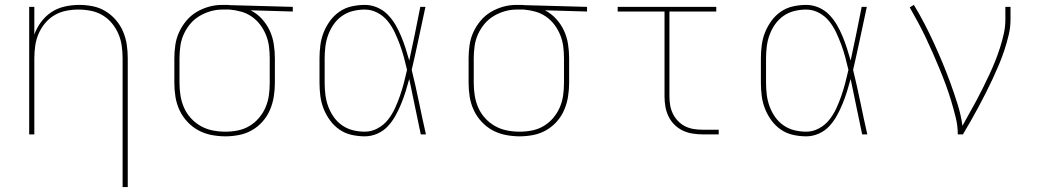

<svg xmlns="http://www.w3.org/2000/svg" viewBox="-20 -548 4240 783"><path d="M480 215V-310Q480 -335 476.5 -360.5Q473 -386 463 -409.5Q453 -433 436.5 -453Q420 -473 398 -486Q376 -499 350.5 -504Q325 -509 300 -509Q275 -509 249.5 -504Q224 -499 202 -486Q180 -473 163.5 -453Q147 -433 137 -409.5Q127 -386 123.5 -360.5Q120 -335 120 -310V0H99V-520H120V-407Q130 -435 148 -459Q166 -483 190.5 -499Q215 -515 244.5 -521.5Q274 -528 303 -528Q331 -528 358.5 -522.5Q386 -517 410 -502.5Q434 -488 452.5 -466.5Q471 -445 482 -419Q493 -393 497 -365.5Q501 -338 501 -310V215Z M899 8Q871 8 842.5 2.5Q814 -3 789 -16.5Q764 -30 744 -51.5Q724 -73 712 -99Q700 -125 695.5 -153Q691 -181 691 -210V-310Q691 -337 695 -364.5Q699 -392 710.5 -417Q722 -442 740 -463.5Q758 -485 781.5 -499Q805 -513 831.5 -520.5Q858 -528 886 -528Q889 -528 892.5 -528Q896 -528 900 -528Q905 -528 909 -528Q913 -528 918 -527L1174 -520V-501L1002 -506Q1028 -493 1048 -471Q1068 -449 1080 -423Q1092 -397 1096.5 -368Q1101 -339 1101 -310V-210Q1101 -182 1096.5 -154Q1092 -126 1081 -100Q1070 -74 1051 -52.5Q1032 -31 1007.5 -17Q983 -3 955 2.5Q927 8 899 8ZM899 -11Q925 -11 950 -16Q975 -21 997 -34Q1019 -47 1036 -67Q1053 -87 1063 -110.5Q1073 -134 1076.5 -159Q1080 -184 1080 -210V-310Q1080 -334 1077 -358Q1074 -382 1065 -404.5Q1056 -427 1041.5 -446.5Q1027 -466 1007 -480Q987 -494 963.5 -500.5Q940 -507 916 -509H900Q897 -509 893.5 -509Q890 -509 887 -509Q862 -509 838 -502Q814 -495 792.5 -482Q771 -469 755 -449.5Q739 -430 729 -407.5Q719 -385 715.5 -360Q712 -335 712 -310V-210Q712 -184 716 -158.5Q720 -133 730.5 -109Q741 -85 759 -65.5Q777 -46 799.5 -33.5Q822 -21 847.5 -16Q873 -11 899 -11Z M1468 8Q1441 8 1414 2Q1387 -4 1364.5 -19.5Q1342 -35 1326 -57Q1310 -79 1300 -104Q1290 -129 1286.5 -156Q1283 -183 1283 -210V-310Q1283 -337 1286.5 -364Q1290 -391 1300 -416Q1310 -441 1326 -463Q1342 -485 1364.5 -500.5Q1387 -516 1414 -522Q1441 -528 1468 -528Q1494 -528 1518.5 -517.5Q1543 -507 1561.5 -488Q1580 -469 1593 -446.5Q1606 -424 1616 -400Q1626 -376 1634 -351Q1642 -326 1649 -301Q1661 -355 1672 -410Q1683 -465 1694 -520H1715Q1701 -456 1687.5 -391.5Q1674 -327 1659 -263Q1675 -198 1688.5 -132Q1702 -66 1717 0H1696Q1684 -56 1672.5 -112.5Q1661 -169 1649 -226Q1642 -200 1634 -174.5Q1626 -149 1616 -124.5Q1606 -100 1593 -76.5Q1580 -53 1562 -33.5Q1544 -14 1519 -3Q1494 8 1468 8ZM1468 -11Q1495 -11 1520 -24.5Q1545 -38 1562 -59.5Q1579 -81 1590.5 -106Q1602 -131 1611 -157Q1620 -183 1627 -209.5Q1634 -236 1640 -263Q1634 -289 1627 -315Q1620 -341 1610.5 -366.5Q1601 -392 1589.5 -416.5Q1578 -441 1561 -462Q1544 -483 1519.5 -496Q1495 -509 1468 -509Q1443 -509 1419 -503Q1395 -497 1375 -483Q1355 -469 1341 -449Q1327 -429 1318.5 -406Q1310 -383 1307 -358.5Q1304 -334 1304 -310V-210Q1304 -186 1307 -161.5Q1310 -137 1318.5 -114Q1327 -91 1341 -71Q1355 -51 1375 -37Q1395 -23 1419 -17Q1443 -11 1468 -11Z M2099 8Q2071 8 2042.5 2.5Q2014 -3 1989 -16.5Q1964 -30 1944 -51.5Q1924 -73 1912 -99Q1900 -125 1895.5 -153Q1891 -181 1891 -210V-310Q1891 -337 1895 -364.5Q1899 -392 1910.5 -417Q1922 -442 1940 -463.5Q1958 -485 1981.5 -499Q2005 -513 2031.5 -520.5Q2058 -528 2086 -528Q2089 -528 2092.5 -528Q2096 -528 2100 -528Q2105 -528 2109 -528Q2113 -528 2118 -527L2374 -520V-501L2202 -506Q2228 -493 2248 -471Q2268 -449 2280 -423Q2292 -397 2296.5 -368Q2301 -339 2301 -310V-210Q2301 -182 2296.5 -154Q2292 -126 2281 -100Q2270 -74 2251 -52.5Q2232 -31 2207.5 -17Q2183 -3 2155 2.5Q2127 8 2099 8ZM2099 -11Q2125 -11 2150 -16Q2175 -21 2197 -34Q2219 -47 2236 -67Q2253 -87 2263 -110.5Q2273 -134 2276.5 -159Q2280 -184 2280 -210V-310Q2280 -334 2277 -358Q2274 -382 2265 -404.5Q2256 -427 2241.5 -446.5Q2227 -466 2207 -480Q2187 -494 2163.5 -500.5Q2140 -507 2116 -509H2100Q2097 -509 2093.5 -509Q2090 -509 2087 -509Q2062 -509 2038 -502Q2014 -495 1992.5 -482Q1971 -469 1955 -449.5Q1939 -430 1929 -407.5Q1919 -385 1915.5 -360Q1912 -335 1912 -310V-210Q1912 -184 1916 -158.5Q1920 -133 1930.5 -109Q1941 -85 1959 -65.5Q1977 -46 1999.5 -33.5Q2022 -21 2047.5 -16Q2073 -11 2099 -11Z M2844 0Q2824 0 2803 -3.5Q2782 -7 2763.5 -16Q2745 -25 2730 -40Q2715 -55 2706 -74Q2697 -93 2693.5 -113.5Q2690 -134 2690 -155V-501H2499V-520H2901V-501H2710V-155Q2710 -137 2713 -119Q2716 -101 2724 -84.5Q2732 -68 2745 -54.5Q2758 -41 2774 -33Q2790 -25 2808 -22Q2826 -19 2844 -19H2911V0Z M3268 8Q3241 8 3214 2Q3187 -4 3164.5 -19.5Q3142 -35 3126 -57Q3110 -79 3100 -104Q3090 -129 3086.5 -156Q3083 -183 3083 -210V-310Q3083 -337 3086.5 -364Q3090 -391 3100 -416Q3110 -441 3126 -463Q3142 -485 3164.5 -500.5Q3187 -516 3214 -522Q3241 -528 3268 -528Q3294 -528 3318.5 -517.5Q3343 -507 3361.5 -488Q3380 -469 3393 -446.5Q3406 -424 3416 -400Q3426 -376 3434 -351Q3442 -326 3449 -301Q3461 -355 3472 -410Q3483 -465 3494 -520H3515Q3501 -456 3487.5 -391.5Q3474 -327 3459 -263Q3475 -198 3488.5 -132Q3502 -66 3517 0H3496Q3484 -56 3472.5 -112.5Q3461 -169 3449 -226Q3442 -200 3434 -174.5Q3426 -149 3416 -124.5Q3406 -100 3393 -76.5Q3380 -53 3362 -33.5Q3344 -14 3319 -3Q3294 8 3268 8ZM3268 -11Q3295 -11 3320 -24.5Q3345 -38 3362 -59.5Q3379 -81 3390.5 -106Q3402 -131 3411 -157Q3420 -183 3427 -209.5Q3434 -236 3440 -263Q3434 -289 3427 -315Q3420 -341 3410.5 -366.5Q3401 -392 3389.5 -416.5Q3378 -441 3361 -462Q3344 -483 3319.5 -496Q3295 -509 3268 -509Q3243 -509 3219 -503Q3195 -497 3175 -483Q3155 -469 3141 -449Q3127 -429 3118.5 -406Q3110 -383 3107 -358.5Q3104 -334 3104 -310V-210Q3104 -186 3107 -161.5Q3110 -137 3118.5 -114Q3127 -91 3141 -71Q3155 -51 3175 -37Q3195 -23 3219 -17Q3243 -11 3268 -11Z M3886 0Q3886 -35 3877.5 -69Q3869 -103 3859 -136.5Q3849 -170 3837 -202.5Q3825 -235 3811.5 -267.5Q3798 -300 3784 -332Q3770 -364 3755 -395.5Q3740 -427 3723.5 -457.5Q3707 -488 3690 -518L3707 -528Q3730 -490 3750.5 -450.5Q3771 -411 3789.5 -370.5Q3808 -330 3825 -289Q3842 -248 3857 -206.5Q3872 -165 3885.5 -122Q3899 -79 3905 -35Q3919 -61 3933.5 -86.5Q3948 -112 3962 -138Q3976 -164 3989 -190.5Q4002 -217 4014.5 -243.5Q4027 -270 4038 -297.5Q4049 -325 4058 -353Q4067 -381 4073.5 -410Q4080 -439 4080 -468V-520H4101V-468Q4101 -436 4093.5 -405Q4086 -374 4076 -343.5Q4066 -313 4053.5 -283.5Q4041 -254 4027.5 -225Q4014 -196 3999.5 -167.5Q3985 -139 3970 -111Q3955 -83 3939 -55Q3923 -27 3907 0Z"/></svg>

Font: Iosevka SS04 Thin Extended
Style: Regular
Weight: 100
Width: 7
Monospace: yes
Designer: Belleve Invis
Foundry: Belleve Invis
Version: Version 19.0.0; ttfautohint (v1.8.4)